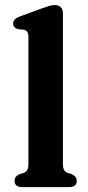

<svg xmlns="http://www.w3.org/2000/svg" viewBox="-20 -764 361 784"><path d="M237 -709.5V-95.5Q237 -77.5 242 -69.5Q247 -61.5 256 -58L272.5 -53Q293.5 -43.5 293.5 -26Q293.5 0 262 0H71Q39.5 0 39.5 -26Q39.5 -43.5 60 -53L77 -58Q86.5 -61.5 91.2 -69.5Q96 -77.5 96 -95.5V-612Q96 -627.5 91.2 -634Q86.5 -640.5 77.5 -642.5L53 -645Q33.5 -651 33.5 -668Q33.5 -686.5 60.5 -696.5L149 -729Q168.5 -736 181 -739.8Q193.5 -743.5 204 -743.5Q220 -743.5 228.5 -734.2Q237 -725 237 -709.5Z"/></svg>

Font: Fraunces 9pt S050 SemiBold
Style: Regular
Weight: 600
Version: Version 1.000; ttfautohint (v1.8.3)